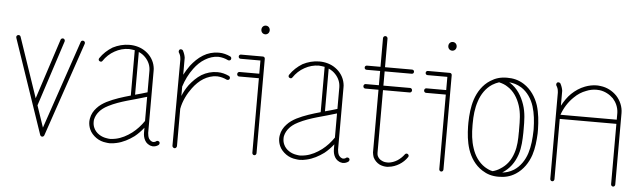

<svg xmlns="http://www.w3.org/2000/svg" viewBox="-48 -923 3657 1101"><g transform="rotate(5 1781.0 -373.0)"><path d="M220 -54 178 -178C178 -179 178 -179 178 -179L301 -557C303 -564 299 -571 293 -573C286 -575 279 -571 277 -565L164 -218L47 -562C45 -569 38 -572 31 -570C24 -568 21 -561 23 -554L208 -11C210 -6 214 -2 220 -2C226 -2 230 -6 232 -11L417 -554C419 -560 416 -568 409 -570C402 -572 395 -569 393 -562Z M582 -210C648 -244 725 -258 800 -282V-143C781 -115 759 -91 733 -71C705 -50 675 -34 642 -27C631 -25 620 -23 609 -23C603 -23 597 -24 591 -25C575 -27 558 -33 545 -42C531 -51 520 -64 514 -78C509 -89 507 -100 507 -111C507 -116 507 -121 508 -126C512 -144 521 -161 534 -175C542 -184 556 -197 582 -210ZM578 -546C550 -529 525 -506 507 -479C503 -473 504 -465 510 -462C516 -458 524 -459 527 -465C543 -489 565 -510 591 -524C616 -538 644 -546 673 -546C684 -545 695 -544 706 -542V-281C660 -268 614 -254 570 -232C551 -222 531 -209 516 -192C500 -175 488 -154 484 -130C483 -124 482 -118 482 -111C482 -97 485 -82 491 -68C499 -49 514 -33 531 -21C548 -9 568 -2 588 0C595 1 602 2 609 2C622 2 635 0 648 -3C685 -11 718 -29 748 -51C767 -66 784 -84 800 -104V-78V-77V-76C800 -61 803 -45 811 -31C815 -24 820 -18 827 -13C834 -8 842 -4 851 -3C853 -2 856 -2 858 -2C870 -2 881 -6 890 -13C895 -18 896 -26 892 -31C887 -36 879 -37 874 -33C870 -29 864 -27 858 -27C857 -27 856 -27 855 -27C851 -28 846 -30 842 -33C838 -36 835 -40 832 -44C827 -53 825 -64 824 -76V-77V-78V-433C824 -441 824 -449 822 -457C816 -491 796 -521 768 -541C741 -561 707 -570 674 -570H673C640 -570 607 -561 578 -546ZM730 -534C739 -530 746 -526 753 -521C776 -504 793 -479 798 -452C799 -446 800 -439 800 -433V-308C777 -301 754 -294 730 -288Z M1029 -481C1016 -463 1005 -445 995 -426V-512C995 -516 995 -520 995 -524C993 -538 988 -552 981 -565C977 -570 969 -572 963 -569C958 -565 956 -557 959 -551C965 -542 969 -532 970 -521C970 -518 971 -515 971 -512L969 -15C969 -8 975 -3 982 -2C989 -2 994 -8 995 -15V-230C995 -230 995 -230 995 -230C1003 -275 1026 -320 1051 -353C1068 -376 1089 -397 1112 -411C1135 -425 1162 -434 1188 -434H1191C1210 -433 1229 -428 1245 -420C1251 -417 1259 -419 1262 -425C1265 -431 1263 -439 1257 -442C1236 -452 1214 -458 1191 -458H1188C1157 -458 1126 -449 1099 -433C1072 -416 1050 -393 1031 -369C1016 -348 1004 -327 995 -304V-358C1007 -396 1025 -433 1049 -465C1066 -488 1087 -509 1111 -523C1134 -537 1160 -546 1186 -546H1189C1208 -545 1227 -540 1243 -532C1249 -529 1257 -531 1260 -537C1263 -543 1261 -551 1255 -554C1234 -564 1212 -570 1189 -570H1186C1155 -570 1124 -561 1098 -545C1070 -528 1048 -505 1029 -481Z M1441 -570H1315C1308 -570 1303 -565 1303 -558C1303 -551 1308 -546 1315 -546H1429V-470H1315C1308 -470 1303 -464 1303 -457C1303 -450 1308 -444 1315 -444H1429V-15C1429 -8 1434 -2 1441 -2C1448 -2 1453 -8 1453 -15V-558C1453 -565 1448 -570 1441 -570ZM1443 -748C1429 -748 1419 -737 1419 -723C1419 -709 1429 -698 1443 -698C1457 -698 1467 -709 1467 -723C1467 -737 1457 -748 1443 -748Z M1675 -210C1741 -244 1818 -258 1893 -282V-143C1874 -115 1852 -91 1826 -71C1798 -50 1768 -34 1735 -27C1724 -25 1713 -23 1702 -23C1696 -23 1690 -24 1684 -25C1668 -27 1651 -33 1638 -42C1624 -51 1613 -64 1607 -78C1602 -89 1600 -100 1600 -111C1600 -116 1600 -121 1601 -126C1605 -144 1614 -161 1627 -175C1635 -184 1649 -197 1675 -210ZM1671 -546C1643 -529 1618 -506 1600 -479C1596 -473 1597 -465 1603 -462C1609 -458 1617 -459 1620 -465C1636 -489 1658 -510 1684 -524C1709 -538 1737 -546 1766 -546C1777 -545 1788 -544 1799 -542V-281C1753 -268 1707 -254 1663 -232C1644 -222 1624 -209 1609 -192C1593 -175 1581 -154 1577 -130C1576 -124 1575 -118 1575 -111C1575 -97 1578 -82 1584 -68C1592 -49 1607 -33 1624 -21C1641 -9 1661 -2 1681 0C1688 1 1695 2 1702 2C1715 2 1728 0 1741 -3C1778 -11 1811 -29 1841 -51C1860 -66 1877 -84 1893 -104V-78V-77V-76C1893 -61 1896 -45 1904 -31C1908 -24 1913 -18 1920 -13C1927 -8 1935 -4 1944 -3C1946 -2 1949 -2 1951 -2C1963 -2 1974 -6 1983 -13C1988 -18 1989 -26 1985 -31C1980 -36 1972 -37 1967 -33C1963 -29 1957 -27 1951 -27C1950 -27 1949 -27 1948 -27C1944 -28 1939 -30 1935 -33C1931 -36 1928 -40 1925 -44C1920 -53 1918 -64 1917 -76V-77V-78V-433C1917 -441 1917 -449 1915 -457C1909 -491 1889 -521 1861 -541C1834 -561 1800 -570 1767 -570H1766C1733 -570 1700 -561 1671 -546ZM1823 -534C1832 -530 1839 -526 1846 -521C1869 -504 1886 -479 1891 -452C1892 -446 1893 -439 1893 -433V-308C1870 -301 1847 -294 1823 -288Z M2144 -78V-438H2298C2305 -438 2310 -444 2310 -451C2310 -458 2305 -464 2298 -464H2144V-546H2300C2307 -546 2312 -551 2312 -558C2312 -565 2307 -570 2300 -570H2144V-735C2144 -742 2138 -748 2131 -748C2124 -748 2118 -742 2118 -735V-570H2040C2033 -570 2028 -565 2028 -558C2028 -551 2033 -546 2040 -546H2118V-464H2042C2035 -464 2030 -458 2030 -451C2030 -444 2035 -438 2042 -438H2118V-77C2119 -68 2121 -59 2124 -50C2132 -33 2146 -19 2162 -11C2175 -5 2190 -2 2204 -2C2207 -2 2211 -2 2214 -3C2236 -5 2257 -13 2275 -24C2293 -35 2309 -50 2321 -68C2325 -73 2324 -81 2318 -85C2313 -89 2305 -88 2301 -82C2290 -67 2277 -55 2262 -45C2246 -35 2229 -29 2212 -27C2209 -27 2207 -27 2204 -27C2193 -27 2182 -29 2173 -34C2161 -39 2152 -49 2147 -60C2145 -65 2144 -72 2144 -78Z M2517 -570H2391C2384 -570 2379 -565 2379 -558C2379 -551 2384 -546 2391 -546H2505V-470H2391C2384 -470 2379 -464 2379 -457C2379 -450 2384 -444 2391 -444H2505V-15C2505 -8 2510 -2 2517 -2C2524 -2 2529 -8 2529 -15V-558C2529 -565 2524 -570 2517 -570ZM2519 -748C2505 -748 2495 -737 2495 -723C2495 -709 2505 -698 2519 -698C2533 -698 2543 -709 2543 -723C2543 -737 2533 -748 2519 -748Z M2673 -286C2673 -288 2673 -290 2673 -292C2673 -336 2677 -380 2691 -421C2704 -462 2729 -500 2765 -523C2778 -531 2791 -537 2804 -541C2805 -541 2805 -540 2806 -540C2823 -536 2839 -530 2852 -521C2889 -499 2913 -461 2927 -418C2941 -375 2941 -332 2941 -287V-277C2941 -273 2942 -269 2941 -265C2941 -224 2940 -185 2927 -146C2913 -103 2890 -71 2852 -48C2840 -40 2826 -34 2811 -30C2811 -30 2810 -30 2810 -30C2794 -33 2780 -40 2765 -49C2729 -72 2704 -110 2691 -151C2677 -192 2673 -236 2673 -281C2673 -283 2673 -284 2673 -286ZM3030 -143C3043 -183 3047 -226 3049 -267C3049 -268 3049 -269 3049 -271C3049 -272 3049 -279 3049 -292C3048 -337 3044 -384 3030 -429C3015 -474 2987 -517 2945 -544C2912 -565 2881 -571 2847 -571C2809 -571 2780 -562 2752 -544C2709 -517 2682 -474 2667 -429C2653 -386 2649 -341 2648 -297C2648 -294 2648 -291 2648 -286C2648 -281 2648 -277 2648 -274C2649 -231 2653 -186 2667 -143C2682 -98 2709 -55 2752 -28C2780 -10 2809 -1 2847 -1C2881 -1 2912 -7 2945 -28C2987 -55 3015 -98 3030 -143ZM2866 -543 2860 -546C2885 -544 2907 -538 2932 -523C2968 -500 2993 -462 3006 -421C3019 -380 3023 -336 3024 -292V-284C3024 -283 3024 -283 3024 -283C3024 -283 3024 -282 3024 -282C3023 -237 3019 -192 3006 -151C2993 -110 2968 -72 2932 -49C2909 -35 2888 -29 2866 -27C2908 -53 2935 -91 2951 -138C2965 -181 2966 -224 2967 -265V-274V-277V-287C2967 -332 2967 -379 2951 -426C2935 -473 2909 -516 2866 -543Z M3144 -511V-15C3144 -8 3149 -2 3156 -2C3163 -2 3168 -8 3168 -15V-362H3494V-15C3494 -8 3499 -2 3506 -2C3513 -2 3518 -8 3518 -15V-426C3518 -462 3503 -497 3479 -523C3454 -549 3421 -566 3386 -570C3378 -571 3371 -572 3364 -572C3340 -572 3317 -567 3296 -559C3267 -548 3242 -531 3220 -510C3200 -491 3182 -464 3168 -438V-512C3168 -517 3168 -522 3168 -524C3166 -538 3161 -552 3154 -565C3150 -570 3142 -572 3136 -569C3131 -565 3129 -557 3132 -551C3138 -542 3142 -532 3143 -521C3143 -519 3144 -515 3144 -511ZM3170 -386C3184 -426 3207 -463 3238 -492C3257 -511 3280 -526 3305 -535C3324 -543 3344 -547 3364 -547C3370 -547 3376 -546 3382 -546C3412 -542 3440 -527 3461 -506C3479 -486 3493 -458 3494 -425V-386Z"/></g></svg>

Font: LS
Style: LightAlt
Weight: 250
Designer: BSozoo
Foundry: BSozoo
Version: Version 001.000